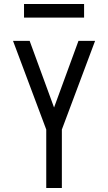

<svg xmlns="http://www.w3.org/2000/svg" viewBox="-20 -939 540 959"><path d="M211 0V-292L45 -735H128L250 -402L372 -735H455L289 -292V0ZM100 -851V-919H400V-851Z"/></svg>

Font: Iosevka SS04
Style: Regular
Weight: 400
Monospace: yes
Designer: Belleve Invis
Foundry: Belleve Invis
Version: Version 19.0.0; ttfautohint (v1.8.4)